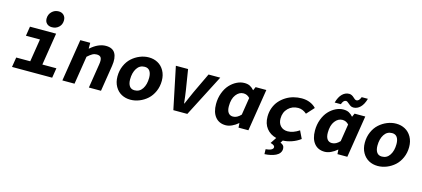

<svg xmlns="http://www.w3.org/2000/svg" viewBox="-71 -1398 4939 2248"><g transform="rotate(15 2398.5 -274.5)"><path d="M391.1 -569.8Q352.1 -569.8 328.6 -592.3Q305.2 -614.7 305.2 -652.8Q305.2 -702.6 339.4 -736.3Q373.5 -770 421.9 -770Q460.4 -770 484.1 -746.1Q507.8 -722.2 507.8 -684.1Q507.8 -633.3 474.4 -601.6Q440.9 -569.8 391.1 -569.8ZM61 0 80.1 -119.1H250L293.9 -395H124L142.1 -509.8H459L397 -119.1H566.9L547.9 0Z M671.4 0 752.4 -509.8H872.6V-440.9H876.5Q969.2 -522.9 1060.5 -522.9Q1142.1 -522.9 1173.6 -468.8Q1205.1 -414.6 1189.5 -314.9L1139.6 0H992.7L1039.6 -295.9Q1048.3 -349.1 1035.4 -373.5Q1022.5 -397.9 982.4 -397.9Q954.1 -397.9 930.2 -384.5Q906.2 -371.1 872.6 -340.8L818.8 0Z M1497.1 12.2Q1437.5 12.2 1389.4 -13.7Q1341.3 -39.6 1311.8 -91.6Q1282.2 -143.6 1282.2 -212.9Q1282.2 -283.2 1308.3 -342.8Q1334.5 -402.3 1377.4 -440.9Q1420.4 -479.5 1473.6 -501.2Q1526.9 -522.9 1582 -522.9Q1641.1 -522.9 1689.7 -496.8Q1738.3 -470.7 1767.8 -418.5Q1797.4 -366.2 1797.4 -296.9Q1797.4 -226.6 1771 -167.2Q1744.6 -107.9 1701.9 -69.3Q1659.2 -30.8 1605.7 -9.3Q1552.2 12.2 1497.1 12.2ZM1516.1 -106.9Q1577.1 -106.9 1611.1 -159.2Q1645 -211.4 1645 -292Q1645 -344.7 1624.5 -374.3Q1604 -403.8 1563 -403.8Q1502 -403.8 1468 -351.1Q1434.1 -298.3 1434.1 -217.8Q1434.1 -166 1454.6 -136.5Q1475.1 -106.9 1516.1 -106.9Z M2016.6 0 1910.6 -509.8H2058.6L2097.7 -266.1Q2107.4 -204.1 2117.7 -108.9H2122.1Q2131.3 -129.9 2154.5 -183.8Q2177.7 -237.8 2190.9 -266.1L2306.6 -509.8H2448.7L2186 0Z M2652.3 12.2Q2571.8 12.2 2526.1 -44.2Q2480.5 -100.6 2480.5 -199.2Q2480.5 -272 2503.9 -334.2Q2527.3 -396.5 2564.7 -437Q2602.1 -477.5 2647.9 -500.2Q2693.8 -522.9 2740.2 -522.9Q2780.3 -522.9 2807.1 -509Q2834 -495.1 2858.4 -466.8L2877.4 -509.8H3007.3L2926.3 0H2806.6L2803.2 -53.2H2800.3Q2767.1 -23.9 2727.8 -5.9Q2688.5 12.2 2652.3 12.2ZM2709.5 -107.9Q2758.8 -107.9 2804.2 -157.2L2837.4 -367.2Q2805.7 -402.8 2760.3 -402.8Q2708.5 -402.8 2670.4 -353Q2632.3 -303.2 2632.3 -213.9Q2632.3 -161.6 2652.3 -134.8Q2672.4 -107.9 2709.5 -107.9Z M3556.2 -63Q3508.3 -27.3 3452.9 -8.3Q3397.5 10.7 3346.2 12.2L3327.1 43Q3375 59.6 3375 105Q3375 133.3 3359.1 155.3Q3343.3 177.2 3315.2 190.7Q3287.1 204.1 3253.4 211.7Q3219.7 219.2 3180.2 221.2L3178.2 162.1Q3268.1 153.8 3268.1 113.8Q3268.1 89.4 3215.8 76.2L3264.2 2.9Q3188.5 -16.1 3144.8 -72Q3101.1 -127.9 3101.1 -212.9Q3101.1 -270 3119.6 -320.1Q3138.2 -370.1 3170.2 -406.7Q3202.1 -443.4 3244.4 -470Q3286.6 -496.6 3335.4 -509.8Q3384.3 -522.9 3435.1 -522.9Q3491.2 -522.9 3536.1 -503.9Q3581.1 -484.9 3609.9 -453.1L3526.9 -361.8Q3478.5 -403.8 3423.8 -403.8Q3351.1 -403.8 3302.5 -355.2Q3253.9 -306.6 3253.9 -230Q3253.9 -173.8 3286.1 -140.4Q3318.4 -106.9 3372.1 -106.9Q3437.5 -106.9 3511.2 -155.8Z M3817.9 -575.2Q3837.4 -646 3873.8 -681.9Q3910.2 -717.8 3957.5 -717.8Q3974.1 -717.8 3989.5 -709.7Q4004.9 -701.7 4014.4 -691.9Q4023.9 -682.1 4035.2 -674.1Q4046.4 -666 4055.7 -666Q4071.8 -666 4084 -677.7Q4096.2 -689.5 4107.4 -717.8H4182.6Q4163.1 -647.5 4126.2 -611.3Q4089.4 -575.2 4042.5 -575.2Q4021 -575.2 4002.4 -588.4Q3983.9 -601.6 3969.5 -614.7Q3955.1 -627.9 3943.8 -627.9Q3927.7 -627.9 3915.8 -616.2Q3903.8 -604.5 3892.6 -575.2ZM3851.6 12.2Q3771 12.2 3725.3 -44.2Q3679.7 -100.6 3679.7 -199.2Q3679.7 -272 3703.1 -334.2Q3726.6 -396.5 3763.9 -437Q3801.3 -477.5 3847.2 -500.2Q3893.1 -522.9 3939.5 -522.9Q3979.5 -522.9 4006.3 -509Q4033.2 -495.1 4057.6 -466.8L4076.7 -509.8H4206.5L4125.5 0H4005.9L4002.4 -53.2H3999.5Q3966.3 -23.9 3927 -5.9Q3887.7 12.2 3851.6 12.2ZM3908.7 -107.9Q3958 -107.9 4003.4 -157.2L4036.6 -367.2Q4004.9 -402.8 3959.5 -402.8Q3907.7 -402.8 3869.6 -353Q3831.5 -303.2 3831.5 -213.9Q3831.5 -161.6 3851.6 -134.8Q3871.6 -107.9 3908.7 -107.9Z M4495.1 12.2Q4435.5 12.2 4387.5 -13.7Q4339.4 -39.6 4309.8 -91.6Q4280.3 -143.6 4280.3 -212.9Q4280.3 -283.2 4306.4 -342.8Q4332.5 -402.3 4375.5 -440.9Q4418.5 -479.5 4471.7 -501.2Q4524.9 -522.9 4580.1 -522.9Q4639.2 -522.9 4687.7 -496.8Q4736.3 -470.7 4765.9 -418.5Q4795.4 -366.2 4795.4 -296.9Q4795.4 -226.6 4769 -167.2Q4742.7 -107.9 4700 -69.3Q4657.2 -30.8 4603.8 -9.3Q4550.3 12.2 4495.1 12.2ZM4514.2 -106.9Q4575.2 -106.9 4609.1 -159.2Q4643.1 -211.4 4643.1 -292Q4643.1 -344.7 4622.6 -374.3Q4602.1 -403.8 4561 -403.8Q4500 -403.8 4466.1 -351.1Q4432.1 -298.3 4432.1 -217.8Q4432.1 -166 4452.6 -136.5Q4473.1 -106.9 4514.2 -106.9Z"/></g></svg>

Font: Office Code Pro Bold Italic
Style: Regular
Weight: 700
Italic angle: -9°
Designer: Nathan Rutzky & Paul D. Hunt
Foundry: Adobe Systems Incorporated
Version: Version 1.004;PS 001.004;hotconv 1.0.70;makeotf.lib2.5.58329